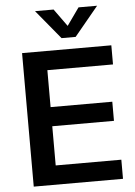

<svg xmlns="http://www.w3.org/2000/svg" viewBox="-61 -974 717 1020"><g transform="rotate(-5 297.5 -464.0)"><path d="M77 0V-712H553V-610H203V-413H532V-311H203V-102H553V0ZM397 -928H496L368 -773H293L165 -928H264L331 -835Z"/></g></svg>

Font: Muli-Bold
Style: Bold
Weight: 700
Version: Version 2.000